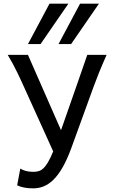

<svg xmlns="http://www.w3.org/2000/svg" viewBox="-20 -1011 631 1043"><path d="M454.1 -712.9C454.1 -712.9 359.9 -440.4 311.5 -303.7L131.8 -712.9H22C61.5 -647.5 90.3 -583 109.9 -539.6L269 -188.5C227.1 -86.9 200.7 -77.6 158.2 -77.6C128.9 -77.6 106.9 -85 90.3 -95.2L73.2 -4.4C93.8 5.9 123 12.2 160.2 12.2C235.8 12.2 305.2 -36.1 367.2 -206.1L488.3 -539.6C504.9 -585 525.4 -637.2 559.1 -712.9ZM415 -991.2 297.9 -771.5H366.2L517.6 -991.2ZM249 -991.2 131.8 -771.5H200.2L351.6 -991.2Z"/></svg>

Font: Andika
Style: Regular
Weight: 400
Designer: Victor Gaultney, Annie Olsen, Julie Remington, Don Collingsworth, Eric Hays
Foundry: SIL International
Version: Version 1.000